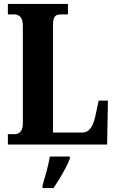

<svg xmlns="http://www.w3.org/2000/svg" viewBox="-20 -734 591 975"><path d="M20 0V-53H59Q72 -53 84 -65.5Q96 -78 96 -109V-602Q96 -635 83.5 -648Q71 -661 53 -661H20V-714H325V-661H289Q266 -661 257.5 -648.5Q249 -636 249 -605V-61H399Q423 -61 439 -81.5Q455 -102 465 -148L481 -223H528L524 0ZM196 208Q205 178 216.5 136Q228 94 233 61H335V71Q327 92 313 119Q299 146 282.5 173Q266 200 252 221H196Z"/></svg>

Font: Noto Serif Tamil ExtraCondensed ExtraBold
Style: Italic
Weight: 800
Width: 2
Italic angle: -12°
Designer: Indian Type Foundry, Tom Grace, and the Monotype Design Team
Foundry: Monotype Imaging Inc.
Version: Version 2.003; ttfautohint (v1.8.4.7-5d5b)